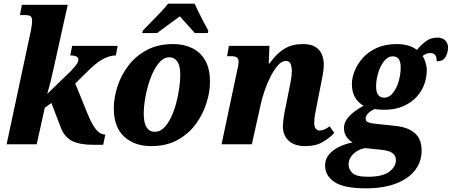

<svg xmlns="http://www.w3.org/2000/svg" viewBox="-20 -786 2461 1046"><path d="M490 3Q414 3 372 -18.5Q330 -40 310 -94L260 -225L224 -199L180 0H16L149 -623Q151 -636 153 -649Q155 -662 155 -670Q155 -692 146 -698Q137 -704 114 -704H89L99 -760H349L287 -480Q278 -440 271 -408.5Q264 -377 256.5 -345.5Q249 -314 237 -274L366 -399Q394 -429 400.5 -441Q407 -453 407 -461Q407 -484 363 -484L373 -536H621L611 -484Q577 -484 539 -463Q501 -442 453 -393L390 -331L458 -164Q478 -116 494.5 -92.5Q511 -69 525.5 -61Q540 -53 554 -53L542 3Z M803 10Q713 10 656.5 -41.5Q600 -93 600 -196Q600 -253 619.5 -314Q639 -375 679 -428Q719 -481 780 -513.5Q841 -546 924 -546Q979 -546 1024.5 -525Q1070 -504 1097 -458.5Q1124 -413 1124 -340Q1124 -286 1105 -225Q1086 -164 1047 -110.5Q1008 -57 947.5 -23.5Q887 10 803 10ZM824 -68Q851 -68 873 -89.5Q895 -111 912 -147Q929 -183 940 -224.5Q951 -266 956.5 -306Q962 -346 962 -377Q962 -428 946 -451Q930 -474 902 -474Q877 -474 855.5 -453.5Q834 -433 817 -399Q800 -365 788 -324Q776 -283 769.5 -242.5Q763 -202 763 -169Q763 -115 779 -91.5Q795 -68 824 -68ZM758 -619Q776 -638 801 -663.5Q826 -689 851.5 -715.5Q877 -742 896 -766H1040Q1049 -746 1062.5 -719Q1076 -692 1090 -665Q1104 -638 1115 -619L1112 -606H1041Q1032 -617 1017 -633.5Q1002 -650 986.5 -667Q971 -684 960 -697Q929 -675 894.5 -649.5Q860 -624 836 -606H755Z M1643 10Q1584 10 1552.5 -19.5Q1521 -49 1521 -99Q1522 -120 1525.5 -146Q1529 -172 1537 -208L1553 -288Q1557 -307 1563.5 -341Q1570 -375 1570 -400Q1570 -418 1564 -436Q1558 -454 1537 -454Q1515 -454 1494 -430Q1473 -406 1454 -369Q1435 -332 1421.5 -292Q1408 -252 1401 -220L1352 0H1187L1271 -397Q1274 -410 1277 -424.5Q1280 -439 1280 -450Q1280 -465 1271 -472.5Q1262 -480 1238 -480H1217L1227 -536H1448L1444 -440H1448Q1487 -495 1529.5 -520.5Q1572 -546 1630 -546Q1674 -546 1699 -530Q1724 -514 1734 -488.5Q1744 -463 1744 -433Q1744 -407 1737.5 -374.5Q1731 -342 1726 -315L1706 -213Q1700 -185 1696 -161.5Q1692 -138 1692 -117Q1692 -75 1723 -75Q1745 -75 1776 -98L1801 -62Q1778 -36 1739.5 -13Q1701 10 1643 10Z M1974 240Q1853 240 1802 205.5Q1751 171 1751 116Q1751 81 1772.5 55.5Q1794 30 1828.5 13.5Q1863 -3 1901 -10Q1883 -20 1868.5 -39.5Q1854 -59 1854 -88Q1854 -122 1881 -151.5Q1908 -181 1961 -210Q1931 -226 1914 -256Q1897 -286 1897 -328Q1897 -363 1912.5 -401Q1928 -439 1958 -472Q1988 -505 2034 -525.5Q2080 -546 2142 -546Q2173 -546 2201.5 -538.5Q2230 -531 2251 -514Q2274 -542 2300.5 -561.5Q2327 -581 2362 -581Q2392 -581 2406.5 -565Q2421 -549 2421 -527Q2421 -502 2408 -477Q2395 -452 2359 -452Q2360 -497 2325 -497Q2312 -497 2302.5 -493Q2293 -489 2282 -481Q2292 -467 2298.5 -445.5Q2305 -424 2305 -402Q2305 -365 2291.5 -327Q2278 -289 2249.5 -258Q2221 -227 2177 -207.5Q2133 -188 2072 -188Q2062 -188 2046 -189Q2030 -190 2021 -192Q1998 -182 1985 -168Q1972 -154 1972 -141Q1972 -125 1986.5 -119.5Q2001 -114 2023 -112L2134 -100Q2201 -94 2239 -61.5Q2277 -29 2277 34Q2277 95 2241 141.5Q2205 188 2137 214Q2069 240 1974 240ZM2072 -254Q2101 -254 2121.5 -280.5Q2142 -307 2152.5 -345Q2163 -383 2163 -419Q2163 -479 2120 -479Q2093 -479 2072.5 -453Q2052 -427 2040.5 -389Q2029 -351 2029 -316Q2029 -283 2040.5 -268.5Q2052 -254 2072 -254ZM1985 177Q2064 177 2100.5 149.5Q2137 122 2137 87Q2137 61 2117 47Q2097 33 2048 29L1969 21Q1931 27 1905 52.5Q1879 78 1879 110Q1879 136 1900 156.5Q1921 177 1985 177Z"/></svg>

Font: Noto Serif SemiCondensed ExtraBold
Style: Italic
Weight: 800
Width: 4
Italic angle: -12°
Designer: Monotype Design Team
Foundry: Monotype Imaging Inc.
Version: Version 2.014; ttfautohint (v1.8.4.7-5d5b)